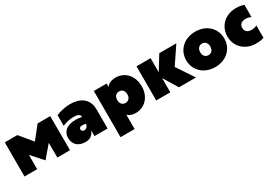

<svg xmlns="http://www.w3.org/2000/svg" viewBox="48 -1514 3825 2665"><g transform="rotate(-30 1960.0 -181.5)"><path d="M40 0H243V-229L405 -48L565 -236L567 0H770L768 -547H566L407 -347L242 -547H40Z M1162 0H1372V-304C1372 -490 1235 -554 1090 -554C1011 -554 929 -535 863 -508V-337C912 -358 977 -376 1036 -376C1097 -376 1145 -363 1146 -317L1128 -320C1097 -325 1069 -327 1044 -327C893 -327 831 -251 831 -160C831 -66 888 10 1017 10C1080 10 1131 -16 1162 -92ZM1038 -178C1038 -198 1050 -215 1087 -215C1096 -215 1108 -214 1121 -211L1145 -206C1139 -163 1110 -139 1084 -139C1057 -139 1038 -155 1038 -178Z M1823 -557C1752 -557 1703 -536 1672 -492V-547H1467V194H1693V-35C1724 -5 1767 10 1823 10C1959 10 2076 -97 2076 -273C2076 -449 1959 -557 1823 -557ZM1766 -367C1811 -367 1847 -335 1847 -274C1847 -214 1811 -182 1766 -182C1721 -182 1685 -214 1685 -274C1685 -335 1721 -367 1766 -367Z M2516 0H2789L2606 -274L2789 -547H2516L2377 -320V-547H2151V0H2377V-228Z M3095 10C3272 10 3400 -108 3400 -274C3400 -440 3272 -557 3095 -557C2919 -557 2790 -440 2790 -274C2790 -108 2919 10 3095 10ZM3095 -181C3050 -181 3014 -213 3014 -274C3014 -334 3050 -366 3095 -366C3140 -366 3176 -334 3176 -274C3176 -213 3140 -181 3095 -181Z M3747 10C3797 10 3840 4 3875 -8V-206C3855 -194 3822 -186 3790 -186C3739 -186 3688 -208 3688 -274C3688 -339 3739 -361 3790 -361C3823 -361 3855 -352 3875 -340V-537C3836 -551 3800 -557 3747 -557C3576 -557 3450 -438 3450 -274C3450 -109 3576 10 3747 10Z"/></g></svg>

Font: Chess Sans Black
Style: Regular
Weight: 900
Designer: Wolf Bōese
Foundry: Wolf Bōese
Version: Version 7.223;Glyphs 3.3 (3306)